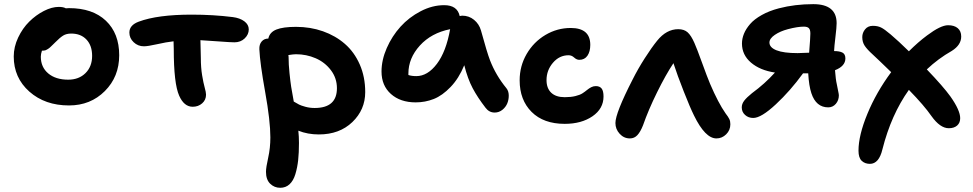

<svg xmlns="http://www.w3.org/2000/svg" viewBox="-20 -579 4665 921"><path d="M311 -73.2Q195.8 -73.2 120.8 -139.6Q45.9 -206.1 45.9 -308.1Q45.9 -354 67.1 -398.9Q88.4 -443.8 120.4 -475.3Q152.3 -506.8 190.4 -526.4Q228.5 -545.9 262.2 -545.9Q283.7 -545.9 295.9 -539.1Q300.8 -540 311 -540Q424.3 -540 488 -479.5Q551.8 -418.9 551.8 -314Q551.8 -210.9 482.9 -142.1Q414.1 -73.2 311 -73.2ZM175.8 -307.1Q175.8 -256.8 211.4 -226.8Q247.1 -196.8 307.1 -196.8Q358.4 -196.8 390.1 -228.3Q421.9 -259.8 421.9 -311Q421.9 -360.4 394.8 -389.2Q367.7 -418 321.8 -418Q298.3 -418 282.7 -408.2Q267.1 -398.4 245.1 -376Q242.2 -373 235.4 -366.5Q228.5 -359.9 226.3 -357.7Q224.1 -355.5 219 -350.8Q213.9 -346.2 211.4 -345Q209 -343.8 204.8 -341.1Q200.7 -338.4 197.5 -337.6Q194.3 -336.9 190.2 -336.4Q186 -335.9 181.2 -335.9Q175.8 -319.8 175.8 -307.1Z M904.3 -66.9Q862.8 -66.9 839.4 -120.1Q813.5 -178.2 813.5 -344.2Q813.5 -369.6 812.5 -380.9Q777.8 -377 733.4 -366.9Q689 -356.9 670.4 -356.9Q641.6 -356.9 621.1 -376.5Q600.6 -396 600.6 -422.9Q600.6 -458.5 645.5 -475.1Q735.8 -508.8 899.4 -508.8Q1002.9 -508.8 1096.2 -497.1Q1130.9 -492.7 1152.1 -476.8Q1173.3 -460.9 1173.3 -438Q1173.3 -413.6 1153.8 -394.8Q1134.3 -376 1104.5 -376Q1086.4 -376 1028.6 -380.4Q970.7 -384.8 941.4 -386.2Q943.4 -328.6 943.4 -300.8Q943.4 -254.9 949.5 -218.3Q955.6 -181.6 961.9 -158.9Q968.3 -136.2 968.3 -125Q968.3 -99.6 949.7 -83.3Q931.2 -66.9 904.3 -66.9Z M1509.3 65.9Q1456.1 65.9 1411.1 47.9Q1414.1 76.2 1414.1 106.9Q1414.1 153.8 1410.2 189.7Q1406.2 225.6 1396.7 256.8Q1387.2 288.1 1368.9 304.9Q1350.6 321.8 1324.2 321.8Q1295.9 321.8 1275.9 302.2Q1255.9 282.7 1255.9 245.1Q1255.9 224.6 1266.4 177.7Q1276.9 130.9 1276.9 80.1Q1276.9 1 1252 -137.5Q1227.1 -275.9 1224.1 -342.8Q1223.1 -365.7 1235.1 -379.9Q1247.1 -394 1267.1 -394Q1273.4 -424.3 1305.7 -437.3Q1337.9 -450.2 1399.9 -450.2Q1468.8 -450.2 1529.1 -429Q1589.4 -407.7 1634.5 -368.4Q1679.7 -329.1 1705.8 -269.5Q1731.9 -210 1731.9 -137.2Q1731.9 -52.7 1670.2 6.6Q1608.4 65.9 1509.3 65.9ZM1364.3 -306.2Q1364.3 -270 1368.7 -228.3Q1373 -186.5 1376.7 -162.8Q1380.4 -139.2 1389.2 -91.8Q1405.8 -82 1414.6 -77.4Q1423.3 -72.8 1444.6 -66.9Q1465.8 -61 1489.3 -61Q1596.2 -61 1596.2 -155.8Q1596.2 -204.1 1567.4 -242.2Q1538.6 -280.3 1494.1 -299.6Q1449.7 -318.8 1399.9 -318.8Q1387.7 -318.8 1363.3 -314.9Q1363.3 -313.5 1363.8 -310.5Q1364.3 -307.6 1364.3 -306.2Z M1974.1 -87.9Q1900.4 -87.9 1855.2 -128.2Q1810.1 -168.5 1810.1 -235.8Q1810.1 -291 1835.2 -348.4Q1860.4 -405.8 1901.1 -450.9Q1941.9 -496.1 1997.8 -525.1Q2053.7 -554.2 2110.8 -554.2Q2173.8 -554.2 2185.1 -502Q2192.9 -503.9 2196.8 -503.9Q2229.5 -503.9 2253.9 -483.9Q2278.3 -463.9 2287.1 -433.1Q2316.4 -326.2 2330.6 -289.6Q2358.4 -217.8 2409.2 -155.8Q2419.9 -142.6 2420.4 -122.3Q2420.9 -102.1 2413.6 -83.7Q2406.2 -65.4 2389.9 -52.2Q2373.5 -39.1 2353 -39.1Q2326.2 -39.1 2309.1 -62Q2271 -111.3 2247.3 -156Q2223.6 -200.7 2207 -266.1Q2181.2 -203.1 2141.6 -161.9Q2102.1 -120.6 2060.8 -104.2Q2019.5 -87.9 1974.1 -87.9ZM1939 -226.1V-219.2Q1954.6 -213.9 1977.1 -213.9Q2031.2 -213.9 2075.7 -272.7Q2120.1 -331.5 2139.2 -439Q2048.8 -420.9 1993.9 -360.4Q1939 -299.8 1939 -226.1Z M2689 15.1Q2587.4 15.1 2530 -42.2Q2472.7 -99.6 2472.7 -193.8Q2472.7 -262.2 2506.3 -320.1Q2540 -377.9 2596.4 -411.4Q2652.8 -444.8 2717.8 -444.8Q2811.5 -444.8 2811.5 -363.8Q2811.5 -331.5 2797.9 -311.8Q2784.2 -292 2758.8 -292Q2746.1 -292 2734.1 -303Q2722.2 -314 2707.5 -314Q2663.1 -314 2632.3 -277.8Q2601.6 -241.7 2601.6 -194.8Q2601.6 -155.8 2624 -134.3Q2646.5 -112.8 2689 -112.8Q2718.3 -112.8 2740.2 -118.2Q2762.2 -123.5 2774.4 -131.6Q2786.6 -139.6 2796.1 -147.5Q2805.7 -155.3 2815.9 -160.6Q2826.2 -166 2837.9 -166Q2856.9 -166 2866 -154.3Q2875 -142.6 2875 -116.2Q2875 -57.6 2822 -21.2Q2769 15.1 2689 15.1Z M3001.5 85Q2972.7 85 2952.4 62.7Q2932.1 40.5 2932.1 11.2Q2932.1 -36.6 3014.2 -196.8Q3039.6 -247.6 3072.3 -298.8Q3105 -350.1 3132.3 -383.8Q3176.8 -439 3233.4 -439Q3261.7 -439 3278.6 -423.8Q3295.4 -408.7 3311 -373Q3322.8 -346.7 3347.7 -277.8Q3372.6 -209 3386.2 -176.8Q3425.3 -85.4 3460.4 -35.2Q3473.6 -18.1 3478.5 -7.8Q3483.4 2.4 3483.4 17.1Q3483.4 45.4 3463.4 65.2Q3443.4 85 3416.5 85Q3362.8 85 3309.1 -24.9Q3290 -63.5 3259.8 -140.4Q3229.5 -217.3 3210.4 -275.9Q3173.3 -220.2 3131.8 -136Q3090.3 -51.8 3064.5 22Q3052.2 53.2 3037.6 69.1Q3022.9 85 3001.5 85Z M3593.3 -13.2Q3569.8 -13.2 3554 -27.6Q3538.1 -42 3538.1 -64Q3538.1 -80.6 3549.8 -95.9Q3561.5 -111.3 3586.9 -131.8Q3648.9 -177.2 3697.3 -231Q3625.5 -241.7 3582.3 -278.8Q3539.1 -315.9 3539.1 -370.1Q3539.1 -393.6 3548.6 -417Q3558.1 -440.4 3578.1 -463.6Q3598.1 -486.8 3633.8 -506.8Q3669.4 -526.9 3716.3 -539.1Q3793 -559.1 3881.3 -559.1Q3993.2 -559.1 3993.2 -467.8Q3993.2 -448.2 3987.5 -401.9Q3981.9 -355.5 3981 -334Q4007.3 -334 4021.2 -326.7Q4035.2 -319.3 4035.2 -298.8Q4035.2 -261.7 3985.4 -242.2Q3988.8 -196.8 3994.1 -174.8Q3995.6 -165 3999.8 -146Q4003.9 -127 4003.9 -122.1Q4003.9 -97.7 3989.3 -80.8Q3974.6 -64 3953.1 -64Q3894.5 -64 3872.1 -131.8Q3860.4 -166.5 3856.9 -227.1H3832Q3771.5 -143.6 3701.4 -78.4Q3631.3 -13.2 3593.3 -13.2ZM3670.9 -375Q3670.9 -351.1 3705.1 -337.6Q3739.3 -324.2 3806.2 -324.2Q3821.3 -324.2 3861.3 -326.2Q3867.2 -398.4 3867.2 -418Q3867.2 -436.5 3860.1 -443.8Q3853 -451.2 3835.9 -451.2Q3805.7 -451.2 3759.3 -439Q3722.2 -429.2 3696.5 -411.6Q3670.9 -394 3670.9 -375Z M4152.8 207Q4128.9 207 4113.5 192.4Q4098.1 177.7 4098.1 144Q4098.1 70.3 4140.9 -33.2Q4183.6 -136.7 4254.9 -232.9Q4234.9 -252.9 4200.7 -285.2L4166 -317.9Q4139.6 -341.8 4127.9 -359.4Q4116.2 -377 4116.2 -400.9Q4116.2 -421.4 4129.6 -438.2Q4143.1 -455.1 4167 -455.1Q4189.5 -455.1 4205.8 -447.3Q4222.2 -439.5 4252 -414.1Q4289.6 -382.3 4339.8 -333Q4384.3 -377.4 4427.2 -409.2Q4492.2 -458 4527.8 -458Q4557.6 -458 4574.2 -443.8Q4590.8 -429.7 4590.8 -403.8Q4590.8 -363.3 4545.9 -335Q4480.5 -297.9 4425.8 -246.1Q4504.9 -163.6 4539.1 -116.2Q4585.9 -49.8 4585.9 -12.2Q4585.9 10.3 4571.3 23.2Q4556.6 36.1 4531.2 36.1Q4489.7 36.1 4448.2 -22Q4413.1 -72.8 4339.8 -147.9Q4254.9 -28.8 4212.9 137.2Q4196.3 207 4152.8 207Z"/></svg>

Font: Shantell Sans Irregular Bouncy
Style: Regular
Weight: 600
Designer: Stephen Nixon, Anya Danilova, Shantell Martin
Foundry: Arrow Type
Version: Version 1.006;[9816181b4]